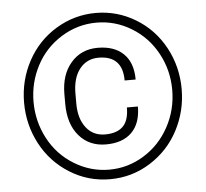

<svg xmlns="http://www.w3.org/2000/svg" viewBox="-52 -776 903 841"><g transform="rotate(-5 399.5 -355.5)"><path d="M547.4 -296.4Q547.4 -222.2 507.3 -182.6Q467.3 -143.1 394 -143.1Q320.8 -143.1 276.1 -194.8Q231.4 -246.6 231.4 -335V-378.9Q231.4 -463.9 276.4 -515.9Q321.3 -567.9 394 -567.9Q466.8 -567.9 507.3 -528.6Q547.9 -489.3 547.9 -415H499.5Q499.5 -524.4 394 -524.4Q342.3 -524.4 311 -484.9Q279.8 -445.3 279.8 -376.5V-332Q279.8 -266.6 310.5 -226.8Q341.3 -187 394 -187Q445.8 -187 472.4 -212.9Q499 -238.8 499 -296.4ZM93.8 -356Q93.8 -270 133.5 -194.8Q173.3 -119.6 245.1 -75.7Q316.9 -31.7 398.9 -31.7Q480.5 -31.7 551.3 -75.2Q622.1 -118.7 662.8 -193.6Q703.6 -268.6 703.6 -356Q703.6 -442.9 663.1 -517.3Q622.6 -591.8 551.5 -635Q480.5 -678.2 398.9 -678.2Q315.4 -678.2 243.7 -633.8Q171.9 -589.4 132.8 -515.1Q93.8 -440.9 93.8 -356ZM52.2 -356Q52.2 -454.6 97.9 -539.1Q143.6 -623.5 224.4 -672.1Q305.2 -720.7 398.9 -720.7Q492.7 -720.7 573.2 -672.1Q653.8 -623.5 699.5 -539.1Q745.1 -454.6 745.1 -356Q745.1 -259.8 701.2 -175.8Q657.2 -91.8 576.4 -40.8Q495.6 10.3 398.9 10.3Q302.7 10.3 221.9 -40.3Q141.1 -90.8 96.7 -174.8Q52.2 -258.8 52.2 -356Z"/></g></svg>

Font: SteelSelectRoboto
Style: Regular
Weight: 300
Designer: Google
Version: Version 2.137; 2017